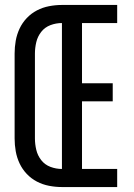

<svg xmlns="http://www.w3.org/2000/svg" viewBox="-20 -755 540 775"><path d="M230 0V-735H453V-662H311V-419H435V-346H311V-73H453V0ZM230 0Q204 0 178 -5Q152 -10 129 -22Q106 -34 88 -53Q70 -72 59 -95.5Q48 -119 43.5 -144.5Q39 -170 39 -196V-539Q39 -565 43.5 -590.5Q48 -616 59 -639.5Q70 -663 88 -682Q106 -701 129 -713Q152 -725 178 -730Q204 -735 230 -735V-662Q206 -662 183.5 -653.5Q161 -645 146.5 -626.5Q132 -608 126.5 -585Q121 -562 121 -539V-196Q121 -173 126.5 -150Q132 -127 146.5 -108.5Q161 -90 183.5 -81.5Q206 -73 230 -73Z"/></svg>

Font: Iosevka Term Curly Medium
Style: Regular
Weight: 500
Designer: Belleve Invis
Foundry: Belleve Invis
Version: Version 32.3.0